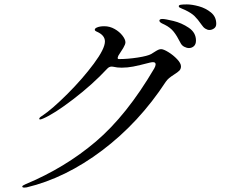

<svg xmlns="http://www.w3.org/2000/svg" viewBox="-20 -855 1040 871"><path d="M961 -747Q961 -733 951 -726Q941 -719 930 -719Q921 -719 911.5 -725Q902 -731 895 -742Q877 -768 862.5 -782Q848 -796 821 -809Q814 -812 806 -815.5Q798 -819 794.5 -821Q791 -823 791 -827Q791 -832 800 -833.5Q809 -835 828 -835Q851 -835 882 -826.5Q913 -818 937 -798.5Q961 -779 961 -747ZM869 -671Q869 -654 859.5 -645.5Q850 -637 837 -637Q827 -637 815.5 -643Q804 -649 798 -662Q783 -692 768 -711Q753 -730 727 -743Q725 -744 717.5 -747.5Q710 -751 706.5 -754.5Q703 -758 703 -761Q703 -769 717 -769Q729 -769 766.5 -760Q804 -751 836.5 -729Q869 -707 869 -671ZM801 -554Q801 -542 793.5 -534.5Q786 -527 770 -517Q756 -508 747.5 -501Q739 -494 732 -484Q611 -299 444 -173Q277 -47 101 -5Q96 -4 90 -4Q81 -4 81 -9Q81 -13 95 -19Q275 -94 415 -213Q555 -332 680 -545Q686 -556 686 -563Q686 -573 674 -573Q669 -573 660 -571Q610 -558 584 -553Q558 -548 532 -548Q511 -548 495 -552L487 -553Q475 -553 466 -543Q400 -472 312.5 -405Q225 -338 175 -317Q165 -313 162 -313Q158 -313 158 -316Q158 -319 161.5 -322.5Q165 -326 172 -330Q218 -361 286.5 -429.5Q355 -498 405.5 -566Q456 -634 456 -667Q456 -695 420 -711Q410 -715 410 -720Q410 -726 419 -730Q432 -736 453 -736Q478 -736 500 -723.5Q522 -711 535.5 -693.5Q549 -676 549 -663Q549 -654 539 -637L523 -612Q515 -601 514 -594Q513 -587 519 -587Q560 -587 605 -594Q650 -601 666 -610Q674 -615 683.5 -621Q693 -627 699 -629.5Q705 -632 711 -632Q722 -632 744 -618.5Q766 -605 783.5 -586.5Q801 -568 801 -554Z"/></svg>

Font: Shippori Mincho B1
Style: Regular
Weight: 400
Designer: FONTDASU
Foundry: FONTDASU / Google Inc. / but / Adobe
Version: Version 3.110; ttfautohint (v1.8.3)